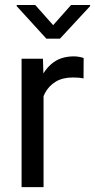

<svg xmlns="http://www.w3.org/2000/svg" viewBox="-20 -770 391 790"><path d="M159.2 -445.3V0H68.8V-528.3H156.7ZM324.2 -531.2 323.7 -447.3Q312.5 -449.7 302.5 -450.4Q292.5 -451.2 279.8 -451.2Q237.8 -451.2 209.5 -434.1Q181.2 -417 165.3 -387.5Q149.4 -357.9 145.5 -319.3L120.1 -304.7Q120.1 -368.2 137.2 -421.1Q154.3 -474.1 190.7 -506.1Q227.1 -538.1 284.2 -538.1Q293.9 -538.1 306.6 -535.9Q319.3 -533.7 324.2 -531.2ZM125 -749.5 198.7 -666.5 272.5 -749.5H350.6V-744.6L226.6 -610.8H170.9L48.8 -744.6V-749.5Z"/></svg>

Font: Vazirmatn
Style: Regular
Weight: 400
Designer: Saber Rastikerdar
Foundry: Saber Rastikerdar
Version: Version 33.003;September 2, 2022;FontCreator 14.0.0.2862 64-